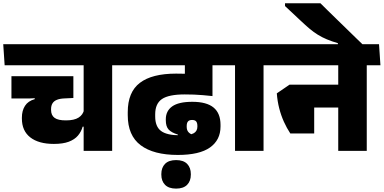

<svg xmlns="http://www.w3.org/2000/svg" viewBox="-44 -910 2315 1158"><path d="M632.5 -559.5H460.5V0H632.5ZM436.5 -516.5H715L706 -643.5H427.5ZM-16 -516.5H665L656 -643.5H-24.5ZM398.5 -450.5H25V-316H130.5L184 -318.5L398.5 -319ZM281 -42Q335.5 -42 370.8 -55.2Q406 -68.5 426 -92Q446 -115.5 454.5 -146H472L463.5 -249Q456.5 -217.5 430 -200.8Q403.5 -184 354.5 -184Q307 -183.5 285.5 -199Q264 -214.5 264 -247V-251.5Q264 -273 272.8 -287Q281.5 -301 299.8 -308.2Q318 -315.5 346.5 -316.5L398.5 -319V-352L165 -352.5L165.5 -312Q125.5 -301 106.8 -271.8Q88 -242.5 88 -201V-195Q88 -121 138.5 -81.5Q189 -42 281 -42Z M1037 -516.5H1320L1311.5 -643.5H1028ZM1237.5 -559.5H1071V-464H1237.5ZM678 -516.5H1343.5L1335 -643.5H669ZM1071 -560.5V-385L1237.5 -330.5V-560.5ZM726.5 -233.5V-215.5Q726.5 -92.5 804.5 -34Q882.5 24.5 1028.5 24.5Q1159 24.5 1222.5 -20.5Q1286 -65.5 1286 -147V-157Q1286 -227 1244 -261.5Q1202 -296 1116 -296Q1033.5 -296 994.8 -268.5Q956 -241 956 -190.5V-185Q956 -147.5 972.8 -129Q989.5 -110.5 1028.5 -98.5V-87.5L1123 -95Q1102 -102 1092 -113.8Q1082 -125.5 1082 -146V-149Q1082 -168.5 1089.8 -177.5Q1097.5 -186.5 1114.5 -186.5Q1131.5 -186.5 1139 -177.8Q1146.5 -169 1146.5 -149.5V-146.5Q1146.5 -119.5 1125.2 -106.8Q1104 -94 1041 -94Q961.5 -94 926.8 -120.5Q892 -147 892 -207.5V-220.5Q892 -285 933 -312.8Q974 -340.5 1070 -340.5Q1099.5 -340.5 1125.8 -339.5Q1152 -338.5 1179 -336.2Q1206 -334 1237.5 -330.5V-452Q1179 -459.5 1125.8 -462.8Q1072.5 -466 1018 -466Q872.5 -466 799.5 -410.2Q726.5 -354.5 726.5 -233.5ZM1018 227.5Q1062 227.5 1084.5 204.8Q1107 182 1107 143Q1107 143 1107 141.8Q1107 140.5 1107 140Q1107 101.5 1084.8 78.5Q1062.5 55.5 1018 55.5Q974 55.5 951.5 78.2Q929 101 929 140Q929 140.5 929 141.5Q929 142.5 929 143Q929 182 951.5 204.8Q974 227.5 1018 227.5Z M1545.5 0V-559.5H1373.5V0ZM1628 -516.5 1619 -643.5H1291L1299.5 -516.5Z M2168 -559.5H1996V0H2168ZM1972 -516.5H2250.5L2242 -643.5H1963.5ZM2200.5 -516.5 2192 -643.5H1575.5L1584.5 -516.5ZM2064.5 -399.5H1788.5V-261.5H2064.5ZM1707 -105H1851V-399.5H1702.5L1625.5 -347Q1629 -300 1640 -257Q1651 -214 1668.2 -175.8Q1685.5 -137.5 1707 -105Z M1675 -890.5V-873.5L1769 -785.5Q1798.5 -757.5 1823.2 -736.8Q1848 -716 1873 -700.5Q1898 -685 1927.2 -672.8Q1956.5 -660.5 1994 -649.5V-617.5H2149V-636.5Q2134 -650.5 2108.2 -675.8Q2082.5 -701 2051 -731.5Q2019.5 -762 1988 -792.8Q1956.5 -823.5 1930.2 -849.2Q1904 -875 1888.5 -890.5Z"/></svg>

Font: Anek Devanagari Medium ExtraBold
Style: Regular
Weight: 800
Version: Version 1.003